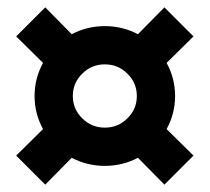

<svg xmlns="http://www.w3.org/2000/svg" viewBox="-20 -513 570 522"><path d="M427 -11 355 -84Q313 -62 265 -62Q217 -62 175 -84L103 -11L24 -90L97 -162Q74 -204 74 -252Q74 -300 97 -342L24 -414L103 -493L175 -420Q217 -442 265 -442Q313 -442 355 -420L427 -493L506 -414L433 -342Q456 -300 456 -252Q456 -204 433 -162L506 -90ZM204 -191Q229 -166 265 -166Q301 -166 326 -191Q352 -216 352 -252Q352 -288 326 -313Q301 -338 265 -338Q229 -338 204 -313Q178 -288 178 -252Q178 -216 204 -191Z"/></svg>

Font: TitilliumText22L Rg
Style: Bold
Weight: 700
Designer: Campivisivi
Foundry: Campivisivi
Version: 1.000